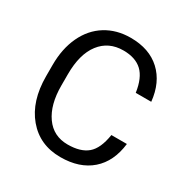

<svg xmlns="http://www.w3.org/2000/svg" viewBox="-166 -862 983 1012"><g transform="rotate(30 325.5 -356.0)"><path d="M605.5 -225.6Q592.3 -112.8 522.2 -51.5Q452.1 9.8 335.9 9.8Q210 9.8 134 -80.6Q58.1 -170.9 58.1 -322.3V-390.6Q58.1 -489.7 93.5 -564.9Q128.9 -640.1 193.8 -680.4Q258.8 -720.7 344.2 -720.7Q457.5 -720.7 525.9 -657.5Q594.2 -594.2 605.5 -482.4H511.2Q499 -567.4 458.3 -605.5Q417.5 -643.6 344.2 -643.6Q254.4 -643.6 203.4 -577.1Q152.3 -510.7 152.3 -388.2V-319.3Q152.3 -203.6 200.7 -135.3Q249 -66.9 335.9 -66.9Q414.1 -66.9 455.8 -102.3Q497.6 -137.7 511.2 -225.6Z"/></g></svg>

Font: Noboto
Style: Regular
Weight: 400
Designer: Google
Version: Version 2.001101; 2014